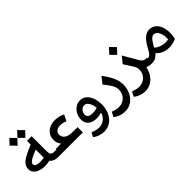

<svg xmlns="http://www.w3.org/2000/svg" viewBox="87 -1761 3007 3007"><g transform="rotate(-45 1590.5 -257.5)"><path d="M246 -45Q186 -45 137 -63Q88 -81 59 -114.5Q30 -148 30 -195Q30 -250 61.5 -289.5Q93 -329 159 -365Q225 -401 329 -444V-525H433V-190Q433 -144 449 -123Q465 -102 521 -102H559V0H501Q444 0 409 -16Q374 -32 356 -58Q330 -51 304 -48Q278 -45 246 -45ZM134 -200Q134 -145 246 -145Q264 -145 284.5 -147Q305 -149 329 -153Q329 -159 329 -164V-331Q247 -299 205 -276Q163 -253 148.5 -235.5Q134 -218 134 -200ZM172 -575 84 -664 167 -753 255 -664ZM345 -575 257 -664 340 -753 428 -664Z M559 0V-117H677Q656 -141 644.5 -172Q633 -203 633 -241Q633 -303 662.5 -349Q692 -395 744.5 -421Q797 -447 866 -447Q958 -447 1034 -406L983 -305Q954 -318 925.5 -324Q897 -330 866 -330Q812 -330 782.5 -303.5Q753 -277 753 -235Q753 -205 771 -178Q789 -151 829 -134Q869 -117 934 -117H1042V0Z M1363 -388Q1423 -388 1468 -351Q1513 -314 1538 -247.5Q1563 -181 1563 -90Q1563 -37 1546.5 19Q1530 75 1496 123Q1462 171 1409.5 200.5Q1357 230 1286 230Q1244 230 1194.5 214.5Q1145 199 1102 165L1139 95Q1170 108 1205.5 118Q1241 128 1270 128Q1343 128 1394 88Q1445 48 1463 -18Q1409 -1 1356 -1Q1288 -1 1245.5 -22.5Q1203 -44 1183 -79Q1163 -114 1163 -157Q1163 -227 1192 -278.5Q1221 -330 1266.5 -359Q1312 -388 1363 -388ZM1258 -177Q1258 -144 1282 -123.5Q1306 -103 1369 -103Q1393 -103 1418 -107Q1443 -111 1469 -120Q1464 -163 1450 -200.5Q1436 -238 1413 -262Q1390 -286 1357 -286Q1328 -286 1305.5 -269.5Q1283 -253 1270.5 -228Q1258 -203 1258 -177Z M1739 238Q1696 238 1645.5 222Q1595 206 1551 169L1591 91Q1624 104 1657.5 112Q1691 120 1719 120Q1778 120 1822 94.5Q1866 69 1890.5 23.5Q1915 -22 1915 -81Q1915 -107 1904.5 -137.5Q1894 -168 1866.5 -209.5Q1839 -251 1789 -313L1875 -421Q1927 -349 1959.5 -292Q1992 -235 2007 -184Q2022 -133 2022 -81Q2022 -30 2006 25.5Q1990 81 1956 129.5Q1922 178 1868 208Q1814 238 1739 238Z M2188 238Q2145 238 2094 221Q2043 204 2000 169L2040 91Q2074 104 2107 112Q2140 120 2168 120Q2226 120 2270 95Q2314 70 2339 26.5Q2364 -17 2364 -73Q2364 -99 2357.5 -117.5Q2351 -136 2340 -155L2238 -313L2324 -421L2459 -189Q2482 -149 2503 -133Q2524 -117 2567 -117H2577V0H2567Q2509 0 2467 -20Q2459 25 2438.5 70.5Q2418 116 2383.5 154Q2349 192 2300 215Q2251 238 2188 238ZM2281 -478 2193 -567 2277 -656 2365 -567Z M2577 0V-102H2579Q2614 -102 2636 -124.5Q2658 -147 2683 -193Q2698 -221 2719.5 -257Q2741 -293 2769.5 -327Q2798 -361 2834.5 -383Q2871 -405 2916 -405Q2973 -405 3015 -375Q3057 -345 3081.5 -291.5Q3106 -238 3110.5 -167.5Q3115 -97 3097 -16Q3031 14 2962 18.5Q2893 23 2830.5 0.5Q2768 -22 2723 -74Q2700 -44 2665 -22Q2630 0 2579 0ZM2771 -152 2770 -150Q2809 -110 2875 -91Q2941 -72 3016 -85Q3022 -144 3009.5 -193Q2997 -242 2971 -271.5Q2945 -301 2908 -301Q2890 -301 2871 -289Q2852 -277 2828.5 -245Q2805 -213 2771 -152Z"/></g></svg>

Font: Lexend SemiBold
Style: Regular
Weight: 600
Designer: Bonnie Shaver-Troup, Thomas Jockin
Foundry: Lexend
Version: Version 1.005; ttfautohint (v1.8.3)